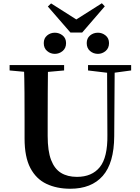

<svg xmlns="http://www.w3.org/2000/svg" viewBox="-20 -1141 858 1180"><path d="M317 -810Q290 -810 269.5 -827.5Q249 -845 249 -876Q249 -906 269.5 -923Q290 -940 317 -940Q344 -940 365 -923Q386 -906 386 -876Q386 -845 365 -827.5Q344 -810 317 -810ZM582 -810Q554 -810 533.5 -827.5Q513 -845 513 -876Q513 -906 533.5 -923Q554 -940 582 -940Q608 -940 629 -923Q650 -906 650 -876Q650 -845 629 -827.5Q608 -810 582 -810ZM294 -1120 486 -998H412L606 -1121L624 -1102L485 -941H413L274 -1101ZM412 19Q329 19 265.5 -11Q202 -41 166.5 -108.5Q131 -176 131 -290V-401Q131 -485 130.5 -570.5Q130 -656 127 -741H275Q274 -656 273.5 -571.5Q273 -487 273 -401V-305Q273 -213 294 -158Q315 -103 355 -78.5Q395 -54 453 -54Q545 -54 593.5 -114Q642 -174 640 -312L638 -741H685L682 -304Q681 -139 611.5 -60Q542 19 412 19ZM39 -708V-741H374V-708L219 -694H192ZM521 -708V-741H786V-708L675 -693H646Z"/></svg>

Font: Noto Serif TC
Style: Bold
Weight: 700
Designer: Ryoko NISHIZUKA 西塚涼子 (kana & ideographs); Frank Grießhammer (Latin, Greek & Cyrillic); Wenlong ZHANG 张文龙 (bopomofo); San
Foundry: Adobe
Version: Version 2.002-H1;hotconv 1.1.0;makeotfexe 2.6.0